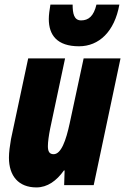

<svg xmlns="http://www.w3.org/2000/svg" viewBox="-20 -808 546 838"><path d="M325 -606C412 -606 480 -670 501 -788H401C389 -737 366 -719 334 -719C303 -719 297 -749 297 -788H200C196 -764 193 -743 193 -725C193 -655 229 -606 325 -606ZM139 10C187 10 227 -19 259 -64H262L260 0H389L506 -553H345L284 -269C268 -195 247 -135 214 -135C195 -135 189 -148 189 -170C189 -188 193 -217 199 -247L264 -553H103L28 -201C23 -172 19 -143 19 -120C19 -40 61 10 139 10Z"/></svg>

Font: Noto Sans UI Condensed Black
Style: Italic
Weight: 900
Width: 3
Italic angle: -192°
Designer: Monotype Design Team
Foundry: Monotype Imaging Inc.
Version: Version 1.901